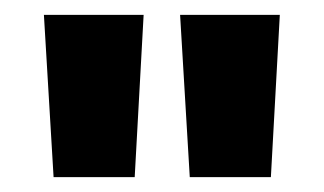

<svg xmlns="http://www.w3.org/2000/svg" viewBox="-20 -820 435 258"><path d="M39 -800 52 -582H161L173 -800ZM222 -800 235 -582H344L356 -800Z"/></svg>

Font: Malmofest
Style: Bold
Weight: 700
Designer: Jonny Pinhorn (Poppins), Kolossal
Version: Version 1.004;Glyphs 3.1.2 (3151)